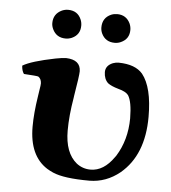

<svg xmlns="http://www.w3.org/2000/svg" viewBox="-48 -670 647 725"><g transform="rotate(5 275.0 -308.0)"><path d="M312 -570.8Q312 -607.4 344.7 -621.6Q355.5 -626 367.2 -626Q402.3 -626 417 -594.2Q421.9 -582.5 421.9 -570.8Q421.9 -536.1 390.1 -522Q379.4 -517.1 367.2 -517.1Q331.5 -517.1 316.9 -548.3Q312 -559.1 312 -570.8ZM126 -570.8Q126 -606 158.2 -621.1Q169.9 -626 181.2 -626Q217.8 -626 231.4 -593.3Q235.8 -582.5 235.8 -570.8Q235.8 -536.1 204.6 -522Q192.9 -517.1 181.2 -517.1Q146 -517.1 131.3 -548.3Q126 -559.6 126 -570.8ZM519 -250Q519 -105 432.6 -32.7Q380.9 9.3 317.9 9.8Q220.2 9.8 178.2 -8.8Q166 -14.2 154.8 -21Q85.9 -64.9 85.9 -174.8Q85.9 -225.6 96.2 -291Q97.7 -301.8 100.1 -316.9Q103 -333 103 -340.8Q102.1 -357.9 90.8 -365.2Q85.9 -367.2 36.1 -370.1Q27.8 -381.3 26.9 -400.9Q59.1 -420.4 149.4 -438.5Q176.8 -443.8 189.9 -443.8Q244.1 -441.9 245.1 -398.9Q245.1 -382.3 231.9 -303.7Q231.4 -299.8 231 -296.9Q219.2 -228 219.2 -171.9Q219.2 -87.4 264.6 -50.3Q288.1 -32.2 317.9 -32.2Q367.7 -32.2 406.2 -87.4Q408.7 -90.8 410.2 -92.8Q449.7 -155.8 450.2 -237.8Q449.7 -301.8 434.1 -325.2Q424.3 -337.9 396 -345.2Q368.7 -353 356 -362.8Q340.3 -377.4 339.8 -403.8Q339.8 -428.7 367.2 -439.9Q377.9 -443.8 389.2 -443.8Q452.1 -442.9 480 -410.2Q519 -361.3 519 -250Z"/></g></svg>

Font: Linux Libertine O
Style: Bold
Weight: 700
Designer: Philipp H. Poll
Foundry: Philipp H. Poll
Version: Version 5.0.0